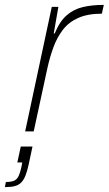

<svg xmlns="http://www.w3.org/2000/svg" viewBox="-57 -538 445 786"><path d="M46 0 155 -510H182L163 -401H167Q187 -450 215.5 -475Q244 -500 282 -509Q320 -518 368 -518L360 -482Q302 -482 263 -464.5Q224 -447 200 -415.5Q176 -384 161.5 -344Q147 -304 137 -259L81 0ZM-37 228 -33 207Q-10 207 1.5 201.5Q13 196 19.5 182Q26 168 31 144L34 127H14L28 62H76L60 137Q54 164 47 181.5Q40 199 29.5 209.5Q19 220 3 224Q-13 228 -37 228Z"/></svg>

Font: Saira Thin
Style: Italic
Weight: 100
Italic angle: -12°
Designer: Hector Gatti with collaboration of the Omnibus-Type team
Foundry: Omnibus-Type
Version: Version 1.101